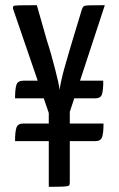

<svg xmlns="http://www.w3.org/2000/svg" viewBox="-20 -720 458 740"><path d="M185 -235 30 -687Q29 -694 32 -696.5Q35 -699 55.5 -699.5Q76 -700 122 -700L161 -563Q169 -539 177 -510.5Q185 -482 192 -455Q199 -428 204 -406Q209 -384 209 -373Q211 -384 215.5 -406Q220 -428 227.5 -455Q235 -482 243.5 -510.5Q252 -539 259 -563L296 -685Q299 -693 303 -696Q307 -699 325 -699.5Q343 -700 384 -700L231 -234ZM38 -176Q38 -213 43.5 -228.5Q49 -244 70 -244H186V-176ZM168 0V-342H249V-16Q249 -8 246 -5Q243 -2 226 -1Q209 0 168 0ZM38 -341Q38 -378 43.5 -393.5Q49 -409 70 -409H167V-341ZM231 -176V-244H379Q379 -207 373.5 -191.5Q368 -176 347 -176ZM242 -341V-409H378Q378 -372 373 -356.5Q368 -341 347 -341Z"/></svg>

Font: Yanone Kaffeesatz
Style: Regular
Weight: 400
Designer: Yanone (Cyrillic: Daniel Pouzeot, Huerta Tipografica, and Cyreal)
Foundry: Yanone
Version: Version 2.003